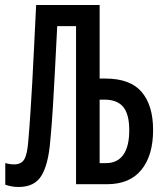

<svg xmlns="http://www.w3.org/2000/svg" viewBox="-20 -734 640 765"><path d="M54 11Q38 11 25.5 8.5Q13 6 1 2V-84Q10 -82 18 -80.5Q26 -79 36 -79Q65 -79 77 -99.5Q89 -120 93 -175Q98 -234 101.5 -289Q105 -344 108.5 -405Q112 -466 115.5 -541Q119 -616 124 -714H377V-421H400Q499 -421 544.5 -367.5Q590 -314 590 -216Q590 -115 543.5 -57.5Q497 0 406 0H283V-630H208Q203 -530 199 -454.5Q195 -379 191 -311.5Q187 -244 180 -169Q172 -77 144.5 -33Q117 11 54 11ZM377 -84H402Q448 -84 471.5 -117.5Q495 -151 495 -215Q495 -279 471 -308Q447 -337 396 -337H377Z"/></svg>

Font: Noto Sans Mono Medium
Style: Regular
Weight: 500
Designer: Monotype Design Team
Foundry: Monotype Imaging Inc.
Version: Version 2.014